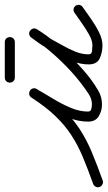

<svg xmlns="http://www.w3.org/2000/svg" viewBox="142 -581 450 802"><g transform="rotate(-90 367.0 -180.0)"><path d="M14 24Q6 27 -2 23Q-10 19 -13 11Q-16 3 -12 -5Q-8 -13 0 -16Q62 -38 112 -59Q162 -80 203.5 -107Q245 -134 283 -173.5Q321 -213 360 -273Q366 -282 374 -283Q382 -284 389 -280Q396 -276 398.5 -268Q401 -260 396 -252Q378 -220 356 -184Q334 -148 318 -110.5Q302 -73 302 -37Q302 -26 313 -23.5Q324 -21 332 -21Q355 -21 376 -35Q397 -49 414 -62Q449 -88 485.5 -123Q522 -158 555 -197Q588 -236 610 -273Q615 -281 623.5 -282Q632 -283 639 -278Q645 -274 648 -266Q651 -258 645 -250Q635 -236 624.5 -221.5Q614 -207 605 -192Q605 -192 605 -192Q605 -192 605 -192Q593 -169 578 -143Q563 -117 552 -89.5Q541 -62 541 -35Q541 -22 555 -20.5Q569 -19 579 -19Q599 -19 624.5 -33.5Q650 -48 674.5 -65.5Q699 -83 715 -94Q715 -94 715 -94Q715 -94 715 -94Q722 -99 730.5 -97.5Q739 -96 744 -89Q749 -82 747.5 -73.5Q746 -65 739 -60Q719 -46 691.5 -26.5Q664 -7 634.5 8Q605 23 579 23Q549 23 524 11.5Q499 0 499 -35Q499 -66 510.5 -96.5Q522 -127 538 -156Q554 -185 569 -212Q569 -212 569 -212Q569 -212 569 -212Q578 -229 589 -244Q600 -259 611 -274Q617 -282 625 -283Q633 -284 639 -280Q646 -275 648.5 -267.5Q651 -260 646 -251Q622 -212 588 -171Q554 -130 515 -93Q476 -56 440 -28Q416 -10 389.5 5.5Q363 21 332 21Q305 21 282.5 7.5Q260 -6 260 -37Q260 -78 276.5 -119Q293 -160 316.5 -199Q340 -238 360 -272Q365 -281 373 -282Q381 -283 388 -279Q395 -275 398 -267Q401 -259 396 -251Q354 -186 314 -144Q274 -102 230 -73Q186 -44 133.5 -22Q81 0 14 24Q14 24 14 24Q14 24 14 24ZM444 -343Q435 -343 429 -349Q423 -355 423 -364Q423 -373 429 -379Q435 -385 444 -385Q481 -385 518 -385Q555 -385 592 -385Q592 -385 592 -385Q592 -385 592 -385Q601 -385 607 -379Q613 -373 613 -364Q613 -355 607 -349Q601 -343 592 -343Q555 -343 518 -343Q481 -343 444 -343Q444 -343 444 -343Q444 -343 444 -343Z"/></g></svg>

Font: FRB American Cursive Medium
Style: Italic
Weight: 500
Italic angle: -25°
Version: Version 2.0;Modular Font Editor K font №1